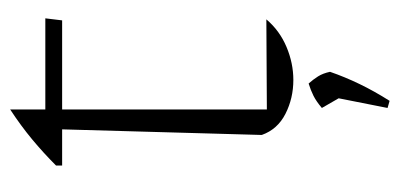

<svg xmlns="http://www.w3.org/2000/svg" viewBox="-224 -364 785 377"><g transform="rotate(-90 168.5 -175.5)"><path d="M142 -548V-479H321L317 -446H142V-44L319 -45Q297 -19 265 -5.5Q233 8 200 8Q164 8 133.5 -7.5Q103 -23 92 -54L103 -446H32V-458Q57 -483 83.5 -505Q110 -527 142 -548ZM145 193 164 97 145 64Q158 53 169 47.5Q180 42 193 38Q201 47 207 56.5Q213 66 216 80Q206 109 192 138Q178 167 159 197Z"/></g></svg>

Font: Piazzolla ExtraLight
Style: Regular
Weight: 200
Designer: Juan Pablo del Peral
Foundry: Huerta Tipografica
Version: Version 1.330